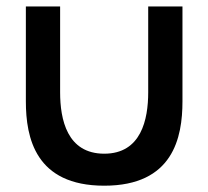

<svg xmlns="http://www.w3.org/2000/svg" viewBox="-20 -560 644 594"><path d="M60 -246.5C60 -134 89.5 14.5 302.5 14.5C515.5 14.5 544.5 -134 544.5 -246.5V-540H438.5V-274.5C438.5 -190.5 417 -84.5 302.5 -84.5C187.5 -84.5 166 -190.5 166 -274.5V-540H60Z"/></svg>

Font: Eudonet SemiBold
Style: Regular
Weight: 600
Designer: Mikhail Sharanda
Foundry: Mikhail Sharanda
Version: Version 4.503;Glyphs 3.1.2 (3151)